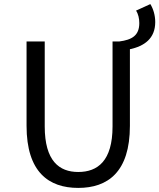

<svg xmlns="http://www.w3.org/2000/svg" viewBox="-20 -907 780 940"><path d="M716 -887 646 -855C657 -839 662 -816 662 -794C662 -733 626 -712 564 -704H531V-288C531 -119 458 -65 363 -65C270 -65 199 -119 199 -288V-704H110V-291C110 -64 219 13 363 13C507 13 616 -64 616 -291V-666C686 -681 740 -718 740 -799C740 -831 731 -863 716 -887Z"/></svg>

Font: Spoqa Han Sans Neo
Style: Regular
Weight: 400
Designer: [Spoqa Han Sans Neo] Dong-huui Kim ___ Younghwa Kang ___ Yujin Lee ___ [Noto Sans] Ryoko NISHIZUKA ____ (kana & ideograp
Foundry: Spoqa (http://www.spoqa-han-sans.com)
Version: Version 1.100;hotconv 1.0.109;makeotfexe 2.5.65596